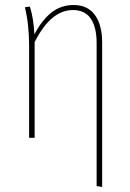

<svg xmlns="http://www.w3.org/2000/svg" viewBox="-20 -549 518 765"><path d="M387 -379V196L365 192V-377Q365 -441 341.5 -475Q318 -509 271 -509Q182 -509 118 -381V0H96V-363Q96 -454 79 -520L99 -523Q114 -476 117 -412Q147 -469 185 -499Q223 -529 273 -529Q329 -529 358 -489.5Q387 -450 387 -379Z"/></svg>

Font: Fira Sans Extra Condensed Thin
Style: Regular
Weight: 250
Width: 1
Designer: Carrois Corporate & Edenspiekermann AG
Foundry: Carrois Corporate GbR & Edenspiekermann AG
Version: Version 4.203